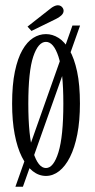

<svg xmlns="http://www.w3.org/2000/svg" viewBox="-20 -657 362 729"><path d="M38.5 52 255 -560H284L67 52ZM154.5 11Q127.5 11 104.2 -7.2Q81 -25.5 63.2 -60.8Q45.5 -96 35.8 -147Q26 -198 26 -263.5Q26 -335 36.5 -385.2Q47 -435.5 65 -467Q83 -498.5 106 -513Q129 -527.5 154.5 -527.5Q179.5 -527.5 202.5 -513Q225.5 -498.5 243.8 -467Q262 -435.5 272.8 -385.2Q283.5 -335 283.5 -263.5Q283.5 -198 273.5 -147Q263.5 -96 245.8 -60.8Q228 -25.5 204.5 -7.2Q181 11 154.5 11ZM154.5 -19Q183.5 -19 202 -79.2Q220.5 -139.5 220.5 -263.5Q220.5 -386 202 -442Q183.5 -498 154.5 -498Q125 -498 106.2 -442Q87.5 -386 87.5 -263.5Q87.5 -139.5 106.2 -79.2Q125 -19 154.5 -19ZM99.5 -539.5 84.5 -556 170.5 -623.5Q177.5 -629.5 185.2 -633.2Q193 -637 199.5 -637Q206 -637 211 -634Q216 -631 219 -625.5Q221.5 -621 221.5 -616Q221.5 -606.5 212.5 -598.2Q203.5 -590 191.5 -584.5Z"/></svg>

Font: Imbue 24pt Light
Style: Regular
Weight: 300
Designer: Tyler Finck
Foundry: Etcetera Type Company
Version: Version 1.102